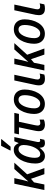

<svg xmlns="http://www.w3.org/2000/svg" viewBox="1289 -2105 826 3444"><g transform="rotate(-90 1702.0 -383.0)"><path d="M15 0 129 -539H229L200 -407Q193 -377 184.5 -346.5Q176 -316 169 -290H171L392 -539H506L297 -309L409 0H300L217 -240L153 -186L115 0Z M622 10Q563 10 527 -34Q491 -78 491 -163Q491 -233 508 -302Q525 -371 557 -426.5Q589 -482 634 -515.5Q679 -549 734 -549Q784 -549 811 -526.5Q838 -504 855 -463H859L890 -539H965L882 -147Q879 -135 877.5 -125Q876 -115 876 -106Q876 -75 904 -75Q919 -75 934 -80L917 -2Q908 3 890.5 6.5Q873 10 858 10Q816 10 795.5 -11Q775 -32 775 -83H772Q741 -42 706 -16Q671 10 622 10ZM660 -74Q693 -74 721.5 -99Q750 -124 771.5 -164Q793 -204 806 -250Q815 -285 819 -316Q823 -347 823 -372Q823 -414 804 -439Q785 -464 747 -464Q712 -464 683.5 -436.5Q655 -409 635 -364Q615 -319 604 -268Q593 -217 593 -171Q593 -74 660 -74ZM725 -606 727 -618 809 -776H928L926 -766L793 -606Z M1189 10Q1136 10 1103.5 -15.5Q1071 -41 1071 -100Q1071 -116 1074 -137.5Q1077 -159 1082 -181L1140 -456H1014L1032 -539H1399L1381 -456H1240L1180 -176Q1177 -159 1174.5 -144.5Q1172 -130 1172 -118Q1172 -97 1183 -85Q1194 -73 1216 -73Q1232 -73 1247 -77Q1262 -81 1279 -86V-9Q1263 -1 1238 4.5Q1213 10 1189 10Z M1558 9Q1476 9 1428 -42Q1380 -93 1380 -183Q1380 -243 1395.5 -307Q1411 -371 1443 -425.5Q1475 -480 1524.5 -514Q1574 -548 1641 -548Q1724 -548 1771 -496Q1818 -444 1818 -353Q1818 -290 1802 -226.5Q1786 -163 1754 -109.5Q1722 -56 1673 -23.5Q1624 9 1558 9ZM1566 -75Q1600 -75 1627.5 -98.5Q1655 -122 1675 -162.5Q1695 -203 1706 -253.5Q1717 -304 1717 -358Q1717 -401 1698 -432.5Q1679 -464 1635 -464Q1598 -464 1569 -437.5Q1540 -411 1520.5 -368.5Q1501 -326 1491 -276.5Q1481 -227 1481 -181Q1481 -130 1503 -102.5Q1525 -75 1566 -75Z M2012 10Q1950 10 1921.5 -18.5Q1893 -47 1893 -99Q1893 -124 1899 -156L1981 -539H2083L2002 -159Q1998 -139 1998 -124Q1998 -98 2011 -87Q2024 -76 2047 -76Q2062 -76 2076.5 -78.5Q2091 -81 2105 -85L2087 -1Q2055 10 2012 10Z M2160 0 2274 -539H2374L2345 -407Q2338 -377 2329.5 -346.5Q2321 -316 2314 -290H2316L2537 -539H2651L2442 -309L2554 0H2445L2362 -240L2298 -186L2260 0Z M2817 9Q2735 9 2687 -42Q2639 -93 2639 -183Q2639 -243 2654.5 -307Q2670 -371 2702 -425.5Q2734 -480 2783.5 -514Q2833 -548 2900 -548Q2983 -548 3030 -496Q3077 -444 3077 -353Q3077 -290 3061 -226.5Q3045 -163 3013 -109.5Q2981 -56 2932 -23.5Q2883 9 2817 9ZM2825 -75Q2859 -75 2886.5 -98.5Q2914 -122 2934 -162.5Q2954 -203 2965 -253.5Q2976 -304 2976 -358Q2976 -401 2957 -432.5Q2938 -464 2894 -464Q2857 -464 2828 -437.5Q2799 -411 2779.5 -368.5Q2760 -326 2750 -276.5Q2740 -227 2740 -181Q2740 -130 2762 -102.5Q2784 -75 2825 -75Z M3271 10Q3209 10 3180.5 -18.5Q3152 -47 3152 -99Q3152 -124 3158 -156L3240 -539H3342L3261 -159Q3257 -139 3257 -124Q3257 -98 3270 -87Q3283 -76 3306 -76Q3321 -76 3335.5 -78.5Q3350 -81 3364 -85L3346 -1Q3314 10 3271 10Z"/></g></svg>

Font: Noto Sans SemiCondensed Medium
Style: Italic
Weight: 500
Width: 4
Italic angle: -12°
Designer: Monotype Design Team
Foundry: Monotype Imaging Inc.
Version: Version 2.013; ttfautohint (v1.8.4.7-5d5b)